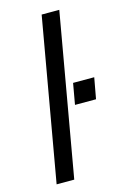

<svg xmlns="http://www.w3.org/2000/svg" viewBox="-113 -775 535 827"><g transform="rotate(-15 154.5 -361.5)"><path d="M33.2 0 160.2 -723.1H238.8L111.8 0ZM198.2 -310.1 214.8 -403.8H309.1L292 -310.1Z"/></g></svg>

Font: Archivo Expanded Light
Style: Italic
Weight: 300
Width: 7
Italic angle: -10°
Designer: Hector Gatti
Foundry: Omnibus-Type
Version: Version 2.001